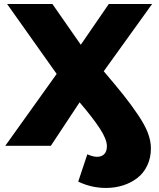

<svg xmlns="http://www.w3.org/2000/svg" viewBox="-20 -720 785 948"><path d="M5.9 0 259.8 -355 15.1 -700.2H238.8L378.9 -499L517.1 -700.2H731L492.2 -368.2Q554.2 -295.4 590.3 -250Q626.5 -204.6 660.9 -153.8Q695.3 -103 710.2 -63.5Q725.1 -23.9 725.1 12.2Q725.1 59.1 707.3 96.7Q689.5 134.3 658.9 158.2Q628.4 182.1 588.4 195.1Q548.3 208 502.9 208Q431.6 208 366.2 176.8L411.1 42Q439.5 54.2 459 54.2Q481.9 54.2 494.9 40.8Q507.8 27.3 507.8 2Q507.8 -32.2 472.7 -85.9Q437.5 -139.6 373 -214.8L231 0Z"/></svg>

Font: Montserrat ExtraBold
Style: Regular
Weight: 800
Designer: Julieta Ulanovsky
Foundry: Julieta Ulanovsky
Version: Version 9.000